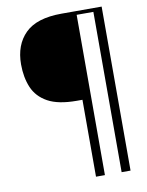

<svg xmlns="http://www.w3.org/2000/svg" viewBox="-95 -819 781 1018"><g transform="rotate(-10 295.0 -309.5)"><path d="M338 -282H308Q208 -282 152 -313Q96 -344 73 -398.5Q50 -453 50 -523Q50 -628 112 -689.5Q174 -751 308 -751H524V132H476V-731H386V132H338Z"/></g></svg>

Font: Moderustic ExtraBold
Style: Regular
Weight: 800
Designer: Tural Alisoy
Foundry: TAFT Foundry
Version: Version 2.120